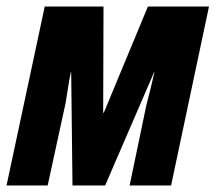

<svg xmlns="http://www.w3.org/2000/svg" viewBox="-30 -568 660 588"><path d="M116 0 171 -253Q175 -278 178.5 -300.5Q182 -323 187 -347H188L192 0H292L442 -347H443Q437 -321 431 -296Q425 -271 418 -245L367 0H494L610 -548H423L288 -223H286L287 -548H107L-10 0Z"/></svg>

Font: Noto Sans UI Condensed ExtraBold
Style: Italic
Weight: 800
Width: 3
Designer: Monotype Design Team
Foundry: Monotype Imaging Inc.
Version: 1.001